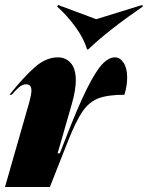

<svg xmlns="http://www.w3.org/2000/svg" viewBox="-30 -750 593 770"><path d="M96 -386Q96 -412 75 -412Q61 -412 48 -401.5Q35 -391 17 -370H8Q63 -439 108.5 -479.5Q154 -520 202 -520Q234 -520 254 -497Q274 -474 274 -428Q274 -388 258 -333L201 -135H210L231 -189Q282 -321 318 -393Q354 -465 380 -492.5Q406 -520 431 -520Q451 -520 465.5 -498.5Q480 -477 480 -439Q480 -405 469 -370Q402 -370 364.5 -355.5Q327 -341 301 -303Q275 -265 243 -185L170 0H-10L88 -342Q96 -372 96 -386ZM324 -552H319Q307 -594 274 -640Q241 -686 199 -724L203 -730L356 -673L540 -730L543 -724Q402 -627 324 -552Z"/></svg>

Font: Nyght Serif Dark Italic
Style: Regular
Weight: 800
Italic angle: -16°
Designer: Maksym Kobuzan
Version: Version 0.400